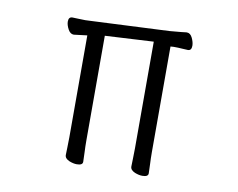

<svg xmlns="http://www.w3.org/2000/svg" viewBox="-78 -817 1157 932"><g transform="rotate(10 500.0 -350.5)"><path d="M720 -632 704 -631V-110Q704 -80 705.5 -51.5Q707 -23 707 -6Q707 11 678 11Q661 11 641 3Q618 -7 618 -24Q618 -36 619 -61.5Q620 -87 620 -113V-640L381 -627V-112Q381 -81 382.5 -52Q384 -23 384 -6Q384 11 355 11Q338 11 318 3Q295 -7 295 -24Q295 -35 296 -60.5Q297 -86 297 -111V-614Q278 -612 260.5 -609.5Q243 -607 232 -606H231Q214 -606 203 -626.5Q192 -647 192 -664Q192 -687 211 -687Q219 -687 239 -686Q259 -685 274.5 -685Q290 -685 298 -686L686 -704Q757 -710 768 -712H769H771Q788 -712 798 -691Q808 -670 808 -653Q808 -629 790 -629Q780 -629 761 -630.5Q742 -632 720 -632Z"/></g></svg>

Font: Moon Stars Kai
Style: Bold
Weight: 700
Designer: GuiWonder
Version: Version 1.101